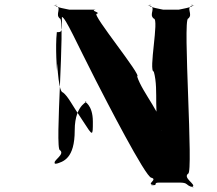

<svg xmlns="http://www.w3.org/2000/svg" viewBox="-20 -626 896 794"><path d="M376 -294C416 -216 583 109 606 109C632 116 589 133 609 138C632 138 588 140 611 140C637 140 609 129 640 129H720C761 129 744 139 776 148C799 148 754 146 777 146C791 136 735 110 758 92C781 92 735 -549 758 -549C781 -567 745 -594 777 -604C800 -604 753 -606 776 -606C789 -597 715 -586 720 -586H654C659 -586 585 -597 599 -606C622 -606 574 -604 597 -604C629 -594 593 -567 616 -549C639 -549 593 -330 616 -330C639 -248 609 -143 649 -85C672 -85 629 -86 652 -86C658 -144 569 -241 547 -310C570 -310 357 -569 380 -569C399 -574 350 -582 375 -586H266C271 -586 197 -597 210 -606C233 -606 185 -604 208 -604C240 -594 205 -567 228 -549C251 -549 205 -5 228 -5C251 13 194 40 208 50C231 50 187 52 210 52C242 43 289 30 289 -87C289 -203 355 -206 332 -206C327 -206 364 -195 364 -123C364 -61 364 -62 324 -124C275 -196 263 -226 240 -244C217 -244 216 -432 216 -332C216 -332 208 -429 215 -493C238 -493 236 -494 236 -556C251 -554 296 -450 376 -294Z"/></svg>

Font: Hussar Przerywany
Style: Regular
Weight: 400
Foundry: Cannot Into Space Fonts
Version: Version 0.982